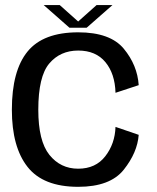

<svg xmlns="http://www.w3.org/2000/svg" viewBox="-20 -724 614 749"><path d="M285 4.8Q409.7 4.8 462.8 -62Q515.9 -128.7 521.1 -198L430.6 -229Q428.5 -163.3 390.8 -114.6Q353.2 -65.9 285 -65.9Q216.1 -65.9 172.7 -119.9Q129.4 -173.9 129.4 -295.9Q129.4 -425.8 172.2 -476.3Q215 -526.8 285 -526.8Q353.7 -526.8 391.1 -481.7Q428.5 -436.6 430.6 -362L521.1 -391.8Q515.9 -469.9 462.9 -533.9Q410 -597.9 285 -597.9Q148.6 -597.9 87.5 -523.1Q26.3 -448.3 26.3 -295.9Q26.3 -150.5 87.5 -72.9Q148.6 4.8 285 4.8ZM251.1 -615.7H317.9L418.8 -704.3H356.8L284.9 -640.1L213 -704.3H150.4Z"/></svg>

Font: Anybody Thin
Style: Regular
Weight: 100
Designer: Tyler Finck
Foundry: Etcetera Type Company
Version: Version 1.114;gftools[0.9.25]